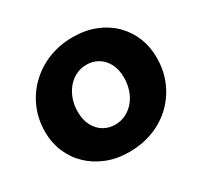

<svg xmlns="http://www.w3.org/2000/svg" viewBox="-154 -893 1118 1087"><g transform="rotate(-30 405.0 -350.0)"><path d="M398 12Q318 12 252.5 -14Q187 -40 139.5 -85.5Q92 -131 66 -192.5Q40 -254 40 -324Q40 -408 71 -479Q102 -550 157.5 -602.5Q213 -655 285.5 -683.5Q358 -712 442 -712Q524 -712 589.5 -686Q655 -660 701.5 -614Q748 -568 773 -507Q798 -446 798 -375Q798 -291 768 -220.5Q738 -150 684 -97.5Q630 -45 557 -16.5Q484 12 398 12ZM405 -162Q444 -162 476.5 -178.5Q509 -195 532.5 -223.5Q556 -252 568.5 -289.5Q581 -327 581 -368Q581 -423 560.5 -461Q540 -499 506.5 -518.5Q473 -538 433 -538Q394 -538 361.5 -521.5Q329 -505 305.5 -476Q282 -447 269.5 -410Q257 -373 257 -332Q257 -277 277.5 -239Q298 -201 331.5 -181.5Q365 -162 405 -162Z"/></g></svg>

Font: MuseoModerno Black
Style: Italic
Weight: 900
Italic angle: -9°
Designer: Pablo Cosgaya, Héctor Gatti, Marcela Romero, and the Authors of The MuseoModerno Project.
Foundry: Omnibus-Type Team
Version: Version 1.003